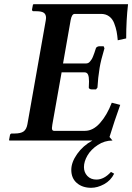

<svg xmlns="http://www.w3.org/2000/svg" viewBox="-20 -666 627 910"><path d="M412.1 224.1Q370.6 224.1 344.2 201.4Q317.9 178.7 317.9 139.2Q317.9 103 345.7 63.7Q373.5 24.4 418 0H24.9L22.9 -2L26.9 -23.9Q28.3 -33.2 36.1 -33.2H48.8Q78.1 -33.2 91.8 -43Q105.5 -52.7 109.9 -77.1L196.8 -568.8Q196.8 -569.3 197.5 -574.2Q198.2 -579.1 198.2 -581.5Q198.2 -598.1 187.5 -605.5Q176.8 -612.8 151.9 -612.8H138.2Q135.3 -612.8 133.3 -615.2Q131.3 -617.7 131.8 -621.1L136.2 -644L139.2 -646H586.9Q578.1 -571.3 578.1 -483.9L538.1 -475.1Q536.1 -498.5 532.7 -516.6Q529.3 -534.7 521.2 -555.7Q513.2 -576.7 497.3 -588.4Q481.4 -600.1 459 -600.1H334Q320.3 -600.1 314.9 -570.8L278.8 -365.2H387.2Q393.1 -365.2 397.9 -367.4Q402.8 -369.6 407.2 -375.2Q411.6 -380.9 414.6 -385.3Q417.5 -389.6 421.6 -400.1Q425.8 -410.6 427.7 -416.5L434.1 -436Q434.1 -439.5 439.2 -443.1Q444.3 -446.8 451.2 -446.8H471.2L475.1 -437Q458 -380.4 452.1 -344.2Q444.3 -296.9 441.9 -251L435.1 -242.2H415Q408.2 -242.2 404.1 -245.4Q399.9 -248.5 400.9 -252Q401.9 -272.5 401.9 -280.3Q401.9 -301.8 397.2 -312.5Q392.6 -323.2 379.9 -323.2H272L228 -75.2Q226.1 -61.5 226.1 -59.1Q226.1 -45.9 235.8 -45.9H382.8Q420.9 -45.9 453.9 -82.8Q486.8 -119.6 509.8 -179.2L549.8 -168.9Q521.5 -90.3 499 -16.6L513.2 0Q475.6 0 443.4 21.2Q411.1 42.5 394.5 71Q377.9 99.6 377.9 126Q377.9 150.9 394 168Q410.2 185.1 437 185.1Q473.1 185.1 505.9 148.9L521 157.2Q504.9 189.9 473.4 207Q441.9 224.1 412.1 224.1Z"/></svg>

Font: Linux Libertine G
Style: Bold Italic
Weight: 700
Italic angle: -11.5°
Designer: Philipp H. Poll
Foundry: Philipp H. Poll
Version: Version 4.1.0